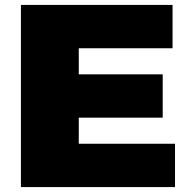

<svg xmlns="http://www.w3.org/2000/svg" viewBox="-20 -760 767 780"><path d="M65 -740H681V-564H300V-458H641V-282H300V-176H691V0H65Z"/></svg>

Font: Encode Sans Wide
Style: Black
Weight: 900
Designer: Pablo Impallari, Andres Torresi
Foundry: Pablo Impallari, Andres Torresi
Version: Version 1.000; ttfautohint (v1.00) -l 8 -r 50 -G 200 -x 14 -